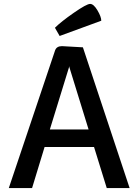

<svg xmlns="http://www.w3.org/2000/svg" viewBox="-20 -962 708 982"><path d="M498 -856 285 -778 261 -820Q292 -851 357.5 -896.5Q423 -942 441 -942Q459 -942 478.5 -909Q498 -876 498 -856ZM25 0 262 -705Q270 -726 297 -726Q308 -726 404 -720L643 0H526L461 -210H208L144 0ZM235 -300H433L333 -624V-618Z"/></svg>

Font: Convergence
Style: Regular
Weight: 400
Designer: Nicolas Silva and John Vargas
Foundry: Nicolas Silva and Jonh Vargas
Version: Version 1.002